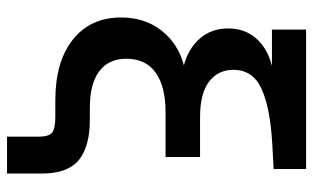

<svg xmlns="http://www.w3.org/2000/svg" viewBox="-196 -572 908 557"><g transform="rotate(90 258.5 -294.0)"><path d="M377 140.1V49.3Q377 19 365.5 9.5Q354 0 319.8 0H271.5Q159.2 0 95.2 -51Q31.2 -102.1 31.2 -190.9Q31.2 -259.3 68.8 -307.6Q106.4 -356 169.9 -373Q121.6 -385.7 92.3 -419.2Q63 -452.6 63 -501.5Q63 -549.3 91.6 -582.3Q120.1 -615.2 171.4 -628.4H66.4V-727.5H470.7V-633.3L398.4 -629.4Q293.9 -623.5 238.5 -598.4Q183.1 -573.2 183.1 -516.6Q183.1 -472.2 217.3 -446Q251.5 -419.9 319.8 -419.9H436V-319.8H306.2Q231.4 -319.8 191.2 -291Q150.9 -262.2 150.9 -206.5Q150.9 -154.3 187.5 -127.2Q224.1 -100.1 293.5 -100.1H328.1Q405.8 -100.1 444.8 -68.1Q483.9 -36.1 483.9 38.6V140.1Z"/></g></svg>

Font: Inter Display SemiBold
Style: Regular
Weight: 600
Designer: Rasmus Andersson
Foundry: rsms
Version: Version 4.001;git-9221beed3